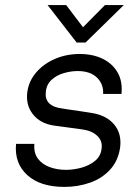

<svg xmlns="http://www.w3.org/2000/svg" viewBox="-20 -723 538 754"><path d="M281 -556 167 -703H240L306 -616L392 -703H466L316 -556ZM233 11Q138 11 87 -35.5Q36 -82 43 -158H115Q112 -123 128.5 -100.5Q145 -78 174.5 -67Q204 -56 239 -56Q269 -56 300 -64.5Q331 -73 353.5 -91.5Q376 -110 379 -140Q383 -170 361.5 -190Q340 -210 302 -215Q274 -219 246.5 -222.5Q219 -226 191 -230Q138 -238 109.5 -274Q81 -310 87 -360Q93 -405 122.5 -439Q152 -473 196.5 -492Q241 -511 293 -511Q344 -511 382.5 -492.5Q421 -474 441.5 -439Q462 -404 457 -354H385Q387 -393 360.5 -418.5Q334 -444 285 -444Q259 -444 231 -436Q203 -428 183 -410Q163 -392 160 -363Q153 -306 224 -297Q228 -296 249.5 -293Q271 -290 297.5 -286Q324 -282 342 -279Q398 -270 428 -234.5Q458 -199 452 -146Q445 -93 413.5 -58Q382 -23 334.5 -6Q287 11 233 11Z"/></svg>

Font: Haskoy
Style: Italic
Weight: 400
Designer: Ertekin Erdin
Foundry: Ertekin Erdin
Version: Version 2.000; ttfautohint (v1.8.4.7-5d5b)